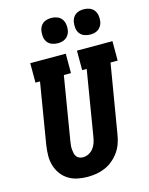

<svg xmlns="http://www.w3.org/2000/svg" viewBox="-140 -1050 887 1144"><g transform="rotate(-15 303.5 -477.5)"><path d="M256 8Q224 8 193.5 1.5Q163 -5 137.5 -21Q112 -37 94.5 -61.5Q77 -86 68.5 -115Q60 -144 60.5 -176Q61 -208 66 -240L128 -615H100V-735H319V-615H275L210 -221Q208 -209 207 -197Q206 -185 207 -173.5Q208 -162 210.5 -150.5Q213 -139 219.5 -130Q226 -121 236.5 -116.5Q247 -112 259 -112Q277 -112 294 -120.5Q311 -129 322.5 -143.5Q334 -158 340 -175Q346 -192 349 -209L416 -615H388V-735H607V-615H563L492 -190Q488 -163 478.5 -136Q469 -109 452.5 -85.5Q436 -62 413.5 -43Q391 -24 364.5 -12.5Q338 -1 310.5 3.5Q283 8 256 8ZM490 -807Q472 -807 454.5 -813.5Q437 -820 426.5 -834Q416 -848 413.5 -866.5Q411 -885 414 -904Q416 -917 422.5 -929Q429 -941 440 -949Q451 -957 464 -960Q477 -963 490 -963Q509 -963 526 -956.5Q543 -950 553.5 -936Q564 -922 567 -903.5Q570 -885 567 -866Q565 -853 558 -841Q551 -829 540 -821Q529 -813 516 -810Q503 -807 490 -807ZM290 -807Q272 -807 254.5 -813.5Q237 -820 226.5 -834Q216 -848 213.5 -866.5Q211 -885 214 -904Q216 -917 222.5 -929Q229 -941 240 -949Q251 -957 264 -960Q277 -963 290 -963Q309 -963 326 -956.5Q343 -950 353.5 -936Q364 -922 367 -903.5Q370 -885 367 -866Q365 -853 358 -841Q351 -829 340 -821Q329 -813 316 -810Q303 -807 290 -807Z"/></g></svg>

Font: Iosevka Slab HvExObl
Style: Regular
Weight: 900
Width: 7
Italic angle: -9°
Monospace: yes
Designer: Belleve Invis
Foundry: Belleve Invis
Version: Version 11.1.1; ttfautohint (v1.8.3)